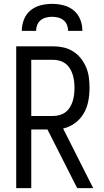

<svg xmlns="http://www.w3.org/2000/svg" viewBox="-20 -975 540 995"><path d="M64 0V-735H256Q283 -735 309.5 -729Q336 -723 359 -708.5Q382 -694 399 -672.5Q416 -651 426.5 -626Q437 -601 440.5 -574Q444 -547 444 -520Q444 -485 437.5 -451Q431 -417 414 -387.5Q397 -358 368.5 -337Q340 -316 307 -309L463 0H380L226 -304H142V0ZM256 -374Q273 -374 290 -379Q307 -384 320.5 -394.5Q334 -405 343 -420Q352 -435 357 -451.5Q362 -468 364 -485Q366 -502 366 -520Q366 -537 364 -554Q362 -571 357 -587.5Q352 -604 343 -619Q334 -634 320.5 -644.5Q307 -655 290 -660Q273 -665 256 -665H142V-374ZM93 -815Q93 -845 104 -873.5Q115 -902 138 -921Q161 -940 190.5 -947.5Q220 -955 250 -955Q280 -955 309.5 -947.5Q339 -940 362 -921Q385 -902 396 -873.5Q407 -845 407 -815H333Q333 -831 327 -846Q321 -861 309 -870.5Q297 -880 281.5 -884Q266 -888 250 -888Q234 -888 218.5 -884Q203 -880 191 -870.5Q179 -861 173 -846Q167 -831 167 -815Z"/></svg>

Font: Iosevka SS04
Style: Regular
Weight: 400
Monospace: yes
Designer: Belleve Invis
Foundry: Belleve Invis
Version: Version 19.0.0; ttfautohint (v1.8.4)